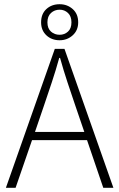

<svg xmlns="http://www.w3.org/2000/svg" viewBox="-20 -891 566 911"><path d="M188 -388 146 -265H380L338 -388Q318 -447 300 -501Q282 -555 265 -616H261Q244 -555 226 -501Q208 -447 188 -388ZM8 0 240 -659H286L518 0H470L393 -226H132L54 0ZM263 -700Q225 -700 200 -723.5Q175 -747 175 -785Q175 -825 200 -848Q225 -871 263 -871Q299 -871 325 -848Q351 -825 351 -785Q351 -747 325 -723.5Q299 -700 263 -700ZM263 -726Q286 -726 302.5 -741Q319 -756 319 -785Q319 -814 302.5 -829.5Q286 -845 263 -845Q239 -845 222 -829.5Q205 -814 205 -785Q205 -756 222 -741Q239 -726 263 -726Z"/></svg>

Font: hySource Sans Pro Light
Style: Regular
Weight: 300
Designer: Paul D. Hunt
Foundry: Adobe Systems Incorporated
Version: Version 2.021;PS 2.000;hotconv 1.0.86;makeotf.lib2.5.63406